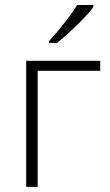

<svg xmlns="http://www.w3.org/2000/svg" viewBox="-20 -731 431 751"><path d="M372.1 -454.1H127.4V0H82.5V-493.2H372.1ZM171.4 -569.8Q204.6 -606 237.1 -647.9Q269.5 -689.9 281.2 -711.4H345.2V-703.6Q328.6 -680.2 289.6 -641.1Q250.5 -602.1 203.1 -563H171.4Z"/></svg>

Font: Bpm'online Open Sans Light
Style: Regular
Weight: 300
Foundry: Ascender Corporation
Version: Version 1.10